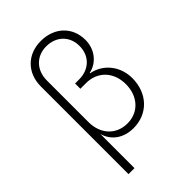

<svg xmlns="http://www.w3.org/2000/svg" viewBox="-266 -846 1131 1131"><g transform="rotate(-45 300.0 -280.0)"><path d="M110 180H160V-104C179 -35 239 10 323 10C441 10 526 -77 526 -204C526 -303 462 -383 370 -400V-403C441 -418 490 -481 490 -558C490 -666 412 -740 299 -740C187 -740 110 -663 110 -550ZM317 -35C224 -35 160 -103 160 -203V-550C160 -636 217 -695 299 -695C383 -695 440 -639 440 -558C440 -476 383 -420 299 -420H265V-376H312C408 -376 474 -307 474 -206C474 -105 410 -35 317 -35Z"/></g></svg>

Font: JetBrains Mono Thin
Style: Regular
Weight: 100
Monospace: yes
Designer: Philipp Nurullin, Konstantin Bulenkov
Foundry: JetBrains
Version: Version 2.305